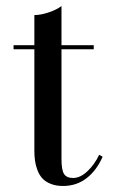

<svg xmlns="http://www.w3.org/2000/svg" viewBox="-20 -610 376 637"><path d="M320.5 -90Q300.5 -44.5 267.2 -18.8Q234 7 189 7Q165.5 7 147.8 -0.2Q130 -7.5 120 -18.8Q110 -30 104 -46.2Q98 -62.5 96 -77.5Q94 -92.5 94 -111V-446.5H25V-460H94V-560Q115.5 -560 142 -569Q168.5 -578 184 -590V-460H291V-446.5H184V-82.5Q184 -46 192.5 -32.8Q201 -19.5 222.5 -19.5Q246.5 -19.5 270.2 -42Q294 -64.5 309 -96.5Z"/></svg>

Font: Bodoni* 16pt
Style: Regular
Weight: 400
Version: Version 2.3